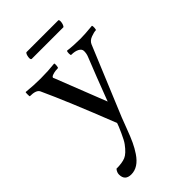

<svg xmlns="http://www.w3.org/2000/svg" viewBox="-241 -645 950 950"><g transform="rotate(-45 234.5 -169.5)"><path d="M138.2 -524.9Q131.3 -528.3 134.3 -545.2Q137.2 -562 144 -566.9H368.2Q373.5 -563.5 371.3 -548.3Q369.1 -533.2 361.8 -524.9ZM2 -400.9Q0.5 -400.9 0.5 -414.8Q0.5 -428.7 2 -430.2Q54.2 -424.8 102.1 -424.8Q155.3 -424.8 202.1 -430.2Q204.1 -425.8 202.9 -413.3Q201.7 -400.9 198.2 -400.9Q191.4 -400.9 181.6 -399.9Q171.9 -398.9 159.9 -394.8Q147.9 -390.6 147.9 -383.8L149.9 -379.9L255.9 -109.9Q306.2 -242.7 344.2 -336.9Q350.1 -351.6 350.1 -369.1Q350.1 -383.8 334 -392.3Q317.9 -400.9 292 -400.9Q288.1 -400.9 288.1 -413.8Q288.1 -426.8 292 -430.2Q333.5 -424.8 381.8 -424.8Q410.6 -424.8 465.8 -430.2Q468.8 -425.8 467.8 -413.3Q466.8 -400.9 463.9 -400.9Q451.2 -400.9 429.4 -392.8Q407.7 -384.8 399.9 -367.2Q308.1 -147.5 250 -5.9Q244.6 6.8 228.5 50.3Q212.4 93.8 199.7 120.8Q187 147.9 170.9 171.9Q133.3 228 84 228Q40 228 40 185.1Q40 169.9 51.8 155.8Q92.3 155.8 115.2 146.2Q138.2 136.7 166 99.1Q176.8 85 193.8 47.1Q210.9 9.3 213.9 -2Q116.2 -251 56.2 -380.9Q46.9 -400.9 2 -400.9Z"/></g></svg>

Font: Crimson
Style: Roman
Weight: 400
Version: Version 0.8